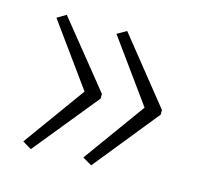

<svg xmlns="http://www.w3.org/2000/svg" viewBox="-66 -535 543 519"><g transform="rotate(15 205.5 -276.0)"><path d="M376 -269 230 -88 204 -103 329 -276 204 -449 230 -464 376 -282ZM208 -269 61 -88 36 -103 161 -276 36 -449 61 -464 208 -282Z"/></g></svg>

Font: Noto Sans Sinhala Condensed ExtraLight
Style: Regular
Weight: 200
Width: 3
Designer: Jelle Bosma - Monotype Design Team
Foundry: Monotype Imaging Inc.
Version: Version 2.006; ttfautohint (v1.8.4.7-5d5b)